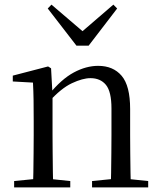

<svg xmlns="http://www.w3.org/2000/svg" viewBox="-20 -818 701 838"><path d="M41.7 0V-27.8L150.4 -38.6H182.8L286.7 -27.8V0ZM123.9 0Q125.1 -24.4 125.6 -65.3Q126.1 -106.3 126.6 -150.7Q127.1 -195.1 127.1 -228.5V-289.4Q127.1 -340.8 126.5 -380.8Q125.9 -420.7 123.9 -457.5L35.8 -462.4V-487.9L189.9 -528L202.9 -519.8L209.3 -403.1V-401.7V-228.5Q209.3 -195.1 209.8 -150.7Q210.3 -106.3 210.8 -65.3Q211.3 -24.4 212.3 0ZM381.8 0V-27.8L489.3 -38.6H522.3L626.8 -27.8V0ZM463.5 0Q464.5 -24.4 465 -64.8Q465.5 -105.3 466 -149.7Q466.5 -194.1 466.5 -228.5V-344.3Q466.5 -418.1 442.4 -447.5Q418.3 -476.9 374.6 -476.9Q340.9 -476.9 293.8 -454.8Q246.6 -432.7 192.2 -372.4L183.7 -406H193.8Q248.4 -472.9 302.1 -501.7Q355.9 -530.6 408.5 -530.6Q474 -530.6 511 -487.1Q548 -443.5 548 -342.4V-228.5Q548 -194.1 548.5 -149.7Q549 -105.3 549.6 -64.8Q550.2 -24.4 551.2 0ZM204.6 -797.8 367.7 -658.4H312.9L474.8 -797.8L491.3 -780.9L366.9 -618.7H313.7L188.4 -780.9Z"/></svg>

Font: Noto Serif HK
Style: Regular
Weight: 200
Designer: Ryoko NISHIZUKA 西塚涼子 (kana & ideographs); Frank Grießhammer (Latin, Greek & Cyrillic); Wenlong ZHANG 张文龙 (bopomofo); San
Foundry: Adobe
Version: Version 2.001;hotconv 1.1.0;makeotfexe 2.6.0